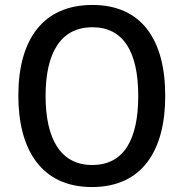

<svg xmlns="http://www.w3.org/2000/svg" viewBox="-20 -745 742 775"><path d="M647 -358C647 -584 552 -725 353 -725C154 -725 54 -586 54 -359C54 -141 147 10 351 10C556 10 647 -140 647 -358ZM164 -358C164 -530 224 -635 353 -635C478 -635 538 -536 538 -358C538 -183 481 -79 352 -79C224 -79 164 -185 164 -358Z"/></svg>

Font: Noto Sans Armenian SemiCondensed Medium
Style: Regular
Weight: 500
Width: 4
Designer: Monotype Design Team
Foundry: Monotype Imaging Inc.
Version: Version 2.008